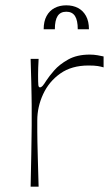

<svg xmlns="http://www.w3.org/2000/svg" viewBox="-20 -701 409 721"><path d="M95 0Q97 -78 97.5 -121.5Q98 -165 98.5 -189Q99 -213 99 -229.5Q99 -246 99 -269Q99 -292 99 -307.5Q99 -323 98.5 -342Q98 -361 97.5 -392.5Q97 -424 95 -480H125Q124 -464 123.5 -447.5Q123 -431 123 -420Q123 -390 124 -381.5Q125 -373 130 -373Q135 -373 140 -378.5Q145 -384 155 -400Q164 -414 183.5 -436.5Q203 -459 236 -477.5Q269 -496 317 -496Q332 -496 346.5 -493.5Q361 -491 369 -489V-448Q359 -451 347 -453Q335 -455 312 -455Q249 -455 206.5 -425Q164 -395 142 -347.5Q120 -300 120 -249Q120 -224 120 -207Q120 -190 120.5 -168Q121 -146 122 -107.5Q123 -69 125 0ZM144 -591Q144 -621 155 -641Q166 -661 185 -671Q204 -681 229 -681Q254 -681 273 -671Q292 -661 303 -641Q314 -621 314 -591H272Q272 -625 261.5 -641Q251 -657 229 -657Q207 -657 196.5 -641Q186 -625 186 -591Z"/></svg>

Font: Ojuju ExtraLight
Style: Regular
Weight: 200
Designer: Chisaokwu Joboson, Mirko Velimirovic
Foundry: Udi Foundry
Version: Version 1.000